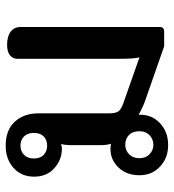

<svg xmlns="http://www.w3.org/2000/svg" viewBox="12 -610 612 676"><g transform="rotate(-90 318.0 -272.0)"><path d="M39 -87Q39 -132 66 -160.5Q93 -189 131 -189Q143 -189 150 -187Q145 -201 145 -224V-331Q145 -348 149 -363Q140 -360 133 -360Q94 -360 64 -386.5Q34 -413 34 -458Q34 -503 65 -530.5Q96 -558 143 -558Q198 -558 227.5 -526Q257 -494 257 -442V-193Q257 -170 264.5 -160.5Q272 -151 292 -144L454 -87Q449 -106 449 -156V-517Q449 -533 461.5 -543Q474 -553 498 -553Q528 -553 544.5 -540.5Q561 -528 561 -505V-16Q561 0 545 0H493L307 -65Q282 -73 252 -90V-84Q252 -42 221.5 -14Q191 14 145 14Q100 14 69.5 -14.5Q39 -43 39 -87ZM188 -459Q188 -481 175.5 -493.5Q163 -506 143 -506Q124 -506 111 -493.5Q98 -481 98 -459Q98 -436 111 -424Q124 -412 143 -412Q163 -412 175.5 -424Q188 -436 188 -459ZM194 -87Q194 -111 180.5 -124Q167 -137 146 -137Q127 -137 113 -123.5Q99 -110 99 -87Q99 -65 113 -51.5Q127 -38 146 -38Q166 -38 180 -51.5Q194 -65 194 -87Z"/></g></svg>

Font: MaitreeSemiBold
Style: Regular
Weight: 600
Designer: CadsonDemak Team
Foundry: CadsonDemak
Version: Version 1.000